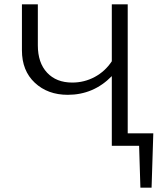

<svg xmlns="http://www.w3.org/2000/svg" viewBox="-20 -678 761 893"><path d="M693 -58 685 195H633L627 0H500V-324Q415 -237 295 -237Q202 -237 142 -293Q82 -349 82 -444V-658H156V-467Q156 -386 199 -340Q242 -294 316 -294Q372 -294 420.5 -320Q469 -346 500 -393V-658H574V-58Z"/></svg>

Font: EauTestSC
Style: Regular
Weight: 400
Designer: Christian Thalmann (Catharsis Fonts)
Version: Version 0.001;PS 000.001;hotconv 1.0.88;makeotf.lib2.5.64775